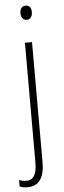

<svg xmlns="http://www.w3.org/2000/svg" viewBox="-81 -755 339 1025"><g transform="rotate(-5 88.0 -242.5)"><path d="M67 -688C67 -667 77 -650 97 -650C118 -650 128 -666 128 -689C128 -709 120 -726 98 -726C76 -726 67 -709 67 -688ZM24 241C78 241 115 207 115 115V-529H77V110C77 174 61 206 21 206C7 206 -7 203 -18 198V233C-8 238 6 241 24 241Z"/></g></svg>

Font: Noto Sans Sinhala UI Condensed ExtraLight
Style: Regular
Weight: 200
Width: 3
Designer: Jelle Bosma - Monotype Design Team
Foundry: Monotype Imaging Inc.
Version: Version 2.006